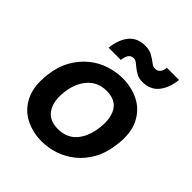

<svg xmlns="http://www.w3.org/2000/svg" viewBox="-199 -851 995 995"><g transform="rotate(45 298.0 -353.5)"><path d="M266 12Q199 12 144 -16.5Q89 -45 60.5 -104Q32 -163 43 -253Q51 -321 79 -370.5Q107 -420 147.5 -453Q188 -486 236 -501.5Q284 -517 331 -517Q399 -517 453.5 -488.5Q508 -460 536.5 -401.5Q565 -343 553 -253Q545 -185 517.5 -135.5Q490 -86 449.5 -53Q409 -20 361.5 -4Q314 12 266 12ZM279 -93Q344 -93 381.5 -136Q419 -179 428 -253Q437 -325 410.5 -368.5Q384 -412 318 -412Q256 -412 216.5 -368.5Q177 -325 168 -253Q159 -179 187.5 -136Q216 -93 279 -93ZM299 -631Q279 -631 269.5 -616.5Q260 -602 257 -577H167Q176 -646 207.5 -682.5Q239 -719 296 -719Q326 -719 347 -707Q368 -695 384 -682.5Q400 -670 413 -670Q432 -670 442 -681.5Q452 -693 455 -717H544Q537 -653 505.5 -614Q474 -575 416 -575Q393 -575 376 -583.5Q359 -592 345.5 -603Q332 -614 321 -622.5Q310 -631 299 -631Z"/></g></svg>

Font: Inclusive Sans SemiBold
Style: Italic
Weight: 600
Italic angle: -7°
Designer: Olivia King
Foundry: Olivia King
Version: Version 2.004